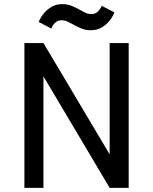

<svg xmlns="http://www.w3.org/2000/svg" viewBox="-20 -908 740 928"><path d="M98 -700H190L510 -162V-700H602V0H510L190 -539V0H98ZM418 -762Q394 -762 375.5 -769.5Q357 -777 340.5 -786Q324 -795 309 -802.5Q294 -810 278 -810Q264 -810 254.5 -804Q245 -798 239 -790Q232 -781 228 -770L167 -802Q177 -826 193 -845Q207 -861 228.5 -874.5Q250 -888 282 -888Q306 -888 324.5 -880.5Q343 -873 359.5 -864Q376 -855 390.5 -847.5Q405 -840 422 -840Q436 -840 445 -846Q454 -852 460 -860Q467 -869 472 -880L533 -848Q523 -823 507 -805Q493 -788 471.5 -775Q450 -762 418 -762Z"/></svg>

Font: Golos UI
Style: Regular
Weight: 400
Designer: A.Korolkova, Vitaly Kuzmin
Foundry: ParaType Ltd
Version: Version 2.000